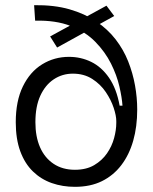

<svg xmlns="http://www.w3.org/2000/svg" viewBox="-20 -710 591 743"><path d="M270 13Q222 13 180.5 -1.5Q139 -16 107.5 -46.5Q76 -77 58.5 -124.5Q41 -172 41 -237Q41 -319 68.5 -375.5Q96 -432 143 -461Q190 -490 247 -490Q293 -490 333 -470.5Q373 -451 402 -409Q431 -367 443 -301H454Q452 -332 442 -375.5Q432 -419 409.5 -464Q387 -509 349 -548Q311 -587 253.5 -609.5Q196 -632 116 -630L112 -690Q190 -691 249 -674Q308 -657 352.5 -627Q397 -597 427.5 -557.5Q458 -518 476 -472.5Q494 -427 502.5 -379.5Q511 -332 511 -286Q511 -220 495.5 -165.5Q480 -111 449.5 -71Q419 -31 374.5 -9Q330 13 270 13ZM270 -53Q314 -53 344.5 -71Q375 -89 394 -116.5Q413 -144 421.5 -175.5Q430 -207 430 -234V-242Q430 -262 420 -292.5Q410 -323 389.5 -353.5Q369 -384 337 -404.5Q305 -425 262 -425Q221 -425 188 -403Q155 -381 136 -339.5Q117 -298 117 -237Q117 -181 135 -140Q153 -99 187.5 -76Q222 -53 270 -53ZM174 -569 392 -688 422 -648 201 -526Z"/></svg>

Font: Bricolage Grotesque 72pt Light
Style: Regular
Weight: 300
Designer: Mathieu Triay
Foundry: Atelier Triay
Version: Version 1.001;gftools[0.9.33.dev8+g029e19f]